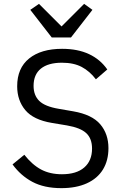

<svg xmlns="http://www.w3.org/2000/svg" viewBox="-20 -963 640 995"><path d="M45 -111 106 -161Q147 -109 193 -84.5Q239 -60 301 -60Q376 -60 416.5 -95Q457 -130 457 -193Q457 -245 427 -273Q397 -301 327 -313L249 -326Q153 -342 111 -392.5Q69 -443 69 -516Q69 -610 131 -660Q193 -710 302 -710Q383 -710 441.5 -682.5Q500 -655 536 -603L477 -552Q445 -594 403.5 -616Q362 -638 301 -638Q230 -638 192 -607.5Q154 -577 154 -518Q154 -469 183.5 -440Q213 -411 285 -399L360 -386Q457 -369 499.5 -319Q542 -269 542 -195Q542 -131 513.5 -84.5Q485 -38 430 -13Q375 12 298 12Q209 12 148 -20.5Q87 -53 45 -111ZM248 -769 137 -912 182 -943 299 -826 416 -943 459 -912 348 -769Z"/></svg>

Font: iA Writer Duo V
Style: Regular
Weight: 400
Designer: Mike Abbink, Paul van der Laan, Pieter van Rosmalen, Oliver Reichenstein
Foundry: Information Architects Inc.
Version: Version 2.000